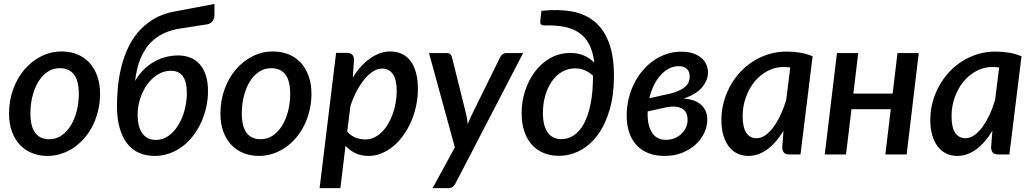

<svg xmlns="http://www.w3.org/2000/svg" viewBox="-20 -777 5196 966"><path d="M228.5 -76.5Q262 -76.5 289.5 -95.2Q317 -114 336.2 -145.5Q355.5 -177 366 -218.2Q376.5 -259.5 376.5 -304.5Q376.5 -370.5 352.2 -402.2Q328 -434 280.5 -434Q246.5 -434 219.2 -415.5Q192 -397 173 -366Q154 -335 143.5 -293.5Q133 -252 133 -206.5Q133 -76.5 228.5 -76.5ZM219 7.5Q177 7.5 141.5 -6.8Q106 -21 80.2 -48.2Q54.5 -75.5 40 -115.2Q25.5 -155 25.5 -205.5Q25.5 -271 46.2 -328Q67 -385 103 -427.2Q139 -469.5 187.2 -493.8Q235.5 -518 290.5 -518Q332.5 -518 368 -503.8Q403.5 -489.5 429 -462.2Q454.5 -435 469 -395.2Q483.5 -355.5 483.5 -305Q483.5 -262 474 -222Q464.5 -182 447.5 -147.2Q430.5 -112.5 406.2 -84Q382 -55.5 352.8 -35.2Q323.5 -15 289.5 -3.8Q255.5 7.5 219 7.5Z M884 -633Q842.5 -626.5 810.8 -612.2Q779 -598 755.2 -578.5Q731.5 -559 715 -534.5Q698.5 -510 687.2 -483Q676 -456 669.5 -427Q663 -398 659.5 -369.5Q676 -398 698.5 -421.8Q721 -445.5 748.8 -462.5Q776.5 -479.5 809 -488.8Q841.5 -498 877 -498Q909.5 -498 937 -487.2Q964.5 -476.5 984.2 -454.5Q1004 -432.5 1015.2 -398.8Q1026.5 -365 1026.5 -319Q1026.5 -278.5 1017.8 -238.5Q1009 -198.5 992.5 -162.2Q976 -126 952.5 -95Q929 -64 899 -41.2Q869 -18.5 833.5 -5.5Q798 7.5 758 7.5Q718 7.5 683.2 -6.5Q648.5 -20.5 623 -51Q597.5 -81.5 583 -129.5Q568.5 -177.5 568.5 -245Q568.5 -284.5 572.5 -331.8Q576.5 -379 587.5 -428Q598.5 -477 618.8 -524.2Q639 -571.5 671.2 -611Q703.5 -650.5 749.8 -679.2Q796 -708 859.5 -719.5L1059 -757V-702Q1059 -684.5 1050.2 -671.8Q1041.5 -659 1024.5 -655ZM672.5 -200.5Q672.5 -137.5 696.8 -105.2Q721 -73 764 -73Q799 -73 827.8 -93.5Q856.5 -114 877 -147.5Q897.5 -181 908.8 -223.5Q920 -266 920 -310.5Q920 -421 840 -421Q803.5 -421 772.8 -401.5Q742 -382 719.8 -350.8Q697.5 -319.5 685 -280Q672.5 -240.5 672.5 -200.5Z M1292 -76.5Q1325.5 -76.5 1353 -95.2Q1380.5 -114 1399.8 -145.5Q1419 -177 1429.5 -218.2Q1440 -259.5 1440 -304.5Q1440 -370.5 1415.8 -402.2Q1391.5 -434 1344 -434Q1310 -434 1282.8 -415.5Q1255.5 -397 1236.5 -366Q1217.5 -335 1207 -293.5Q1196.5 -252 1196.5 -206.5Q1196.5 -76.5 1292 -76.5ZM1282.5 7.5Q1240.5 7.5 1205 -6.8Q1169.5 -21 1143.8 -48.2Q1118 -75.5 1103.5 -115.2Q1089 -155 1089 -205.5Q1089 -271 1109.8 -328Q1130.5 -385 1166.5 -427.2Q1202.5 -469.5 1250.8 -493.8Q1299 -518 1354 -518Q1396 -518 1431.5 -503.8Q1467 -489.5 1492.5 -462.2Q1518 -435 1532.5 -395.2Q1547 -355.5 1547 -305Q1547 -262 1537.5 -222Q1528 -182 1511 -147.2Q1494 -112.5 1469.8 -84Q1445.5 -55.5 1416.2 -35.2Q1387 -15 1353 -3.8Q1319 7.5 1282.5 7.5Z M1588 169.5 1671 -511H1725Q1742.5 -511 1751.8 -502.2Q1761 -493.5 1761 -475L1755 -387Q1773.5 -417 1795.2 -441Q1817 -465 1841 -482.2Q1865 -499.5 1890.8 -508.8Q1916.5 -518 1943.5 -518Q1975.5 -518 2001.2 -506.2Q2027 -494.5 2045 -470.8Q2063 -447 2072.8 -411.8Q2082.5 -376.5 2082.5 -329.5Q2082.5 -287 2073.8 -245.5Q2065 -204 2049 -166.8Q2033 -129.5 2010.2 -97.5Q1987.5 -65.5 1960 -42.2Q1932.5 -19 1900.5 -5.8Q1868.5 7.5 1834 7.5Q1798 7.5 1768.8 -6Q1739.5 -19.5 1718.5 -43.5L1692.5 169.5ZM1902 -432Q1880 -432 1857.2 -417.8Q1834.5 -403.5 1813.5 -378Q1792.5 -352.5 1774.2 -318Q1756 -283.5 1743 -243L1727 -116Q1745 -93.5 1769.2 -84.5Q1793.5 -75.5 1818 -75.5Q1842 -75.5 1863 -85.5Q1884 -95.5 1901.5 -113Q1919 -130.5 1933 -154.2Q1947 -178 1956.5 -205Q1966 -232 1971 -261.2Q1976 -290.5 1976 -319Q1976 -375.5 1956.8 -403.8Q1937.5 -432 1902 -432Z M2271.5 146Q2259.5 169.5 2236 169.5H2156.5L2268.5 -35.5L2138.5 -510H2227.5Q2240 -510 2246 -503.8Q2252 -497.5 2254 -489L2326 -199.5Q2328.5 -188 2330.2 -176.2Q2332 -164.5 2333 -152.5Q2338 -164.5 2343.2 -176.2Q2348.5 -188 2354 -200L2496.5 -489.5Q2501 -498.5 2509.2 -504.2Q2517.5 -510 2526.5 -510H2612Z M2704 -722.5Q2787.5 -731.5 2855 -719.8Q2922.5 -708 2970 -669.5Q3017.5 -631 3043.2 -563.5Q3069 -496 3069 -394Q3069 -298.5 3047 -224Q3025 -149.5 2987.2 -98.2Q2949.5 -47 2899 -20Q2848.5 7 2791.5 7Q2751 7 2716.5 -6.8Q2682 -20.5 2657 -47.8Q2632 -75 2618.2 -115.2Q2604.5 -155.5 2604.5 -209Q2604.5 -266.5 2622.2 -320.8Q2640 -375 2672 -417.2Q2704 -459.5 2749.2 -485Q2794.5 -510.5 2850 -510.5Q2888 -510.5 2917 -498Q2946 -485.5 2970 -461.5Q2963.5 -516.5 2944.8 -553Q2926 -589.5 2895 -611.2Q2864 -633 2820.2 -641.8Q2776.5 -650.5 2720 -649Q2706 -649 2701.5 -655Q2697 -661 2698.5 -673.5ZM2804.5 -77Q2837 -77 2866 -95.5Q2895 -114 2916.8 -153Q2938.5 -192 2951 -252.2Q2963.5 -312.5 2963.5 -396Q2947.5 -412 2924.5 -422.5Q2901.5 -433 2873.5 -433Q2836.5 -433 2806.5 -415Q2776.5 -397 2755.5 -366.2Q2734.5 -335.5 2723 -294.8Q2711.5 -254 2711.5 -208.5Q2711.5 -174 2718.2 -149.2Q2725 -124.5 2737.2 -108.2Q2749.5 -92 2766.5 -84.5Q2783.5 -77 2804.5 -77Z M3542 -412.5Q3542 -373 3512.5 -337.8Q3483 -302.5 3419.5 -281Q3445.5 -279.5 3467.5 -272.2Q3489.5 -265 3505.2 -251.8Q3521 -238.5 3529.8 -219.5Q3538.5 -200.5 3538.5 -175.5Q3538.5 -141 3523.2 -108.2Q3508 -75.5 3479.8 -49.8Q3451.5 -24 3411.8 -8.2Q3372 7.5 3322.5 7.5Q3276 7.5 3240.8 -7Q3205.5 -21.5 3181.5 -48Q3157.5 -74.5 3145.2 -111.8Q3133 -149 3133 -194.5Q3133 -237 3142.2 -277.2Q3151.5 -317.5 3168.8 -353.2Q3186 -389 3210.8 -419Q3235.5 -449 3266 -470.8Q3296.5 -492.5 3332.2 -504.8Q3368 -517 3408 -517Q3442 -517 3467 -508.5Q3492 -500 3508.8 -485.5Q3525.5 -471 3533.8 -452.2Q3542 -433.5 3542 -412.5ZM3238.5 -216.5V-209.5Q3237.5 -178 3243.2 -152.5Q3249 -127 3260.8 -109Q3272.5 -91 3290.8 -81.8Q3309 -72.5 3334 -73.5Q3356.5 -74 3375.8 -82.2Q3395 -90.5 3409.2 -104.5Q3423.5 -118.5 3431.5 -136.5Q3439.5 -154.5 3439.5 -174.5Q3439.5 -191 3434 -205Q3428.5 -219 3415.8 -228Q3403 -237 3382.5 -239.8Q3362 -242.5 3332.5 -237ZM3394.5 -444Q3369 -444 3345.8 -432Q3322.5 -420 3303.2 -398.5Q3284 -377 3269.5 -347.2Q3255 -317.5 3247 -282.5L3328.5 -301Q3367.5 -308.5 3391.2 -319Q3415 -329.5 3428.2 -341.5Q3441.5 -353.5 3445.8 -366.5Q3450 -379.5 3450 -392.5Q3450 -402.5 3447.2 -411.8Q3444.5 -421 3438 -428.2Q3431.5 -435.5 3420.8 -439.8Q3410 -444 3394.5 -444Z M4007.5 0H3951Q3930.5 0 3923 -10.5Q3915.5 -21 3915.5 -36.5L3922 -119Q3904.5 -90 3884.5 -66.8Q3864.5 -43.5 3842.5 -27Q3820.5 -10.5 3796 -1.5Q3771.5 7.5 3745.5 7.5Q3716 7.5 3691 -4Q3666 -15.5 3648 -38.5Q3630 -61.5 3619.8 -95.2Q3609.5 -129 3609.5 -173.5Q3609.5 -219 3621 -262.2Q3632.5 -305.5 3653.5 -343.8Q3674.5 -382 3704 -414Q3733.5 -446 3770 -469Q3806.5 -492 3848.8 -504.8Q3891 -517.5 3937.5 -517.5Q3971 -517.5 4004 -512.2Q4037 -507 4068.5 -494ZM3786.5 -81.5Q3809 -81.5 3830.2 -96.2Q3851.5 -111 3870.8 -136.8Q3890 -162.5 3906.5 -197.5Q3923 -232.5 3935.5 -273.5L3956 -437.5Q3947.5 -438.5 3939.2 -439.2Q3931 -440 3922.5 -440Q3879.5 -440 3841.8 -420Q3804 -400 3776.2 -366Q3748.5 -332 3732.5 -287.2Q3716.5 -242.5 3716.5 -193Q3716.5 -136 3734.8 -108.8Q3753 -81.5 3786.5 -81.5Z M4602.5 -510 4541.5 0H4434.5L4461.5 -227.5H4264L4236.5 0H4129.5L4191 -510H4298L4273.5 -306H4471L4495.5 -510Z M5058.5 0H5002Q4981.5 0 4974 -10.5Q4966.5 -21 4966.5 -36.5L4973 -119Q4955.5 -90 4935.5 -66.8Q4915.5 -43.5 4893.5 -27Q4871.5 -10.5 4847 -1.5Q4822.5 7.5 4796.5 7.5Q4767 7.5 4742 -4Q4717 -15.5 4699 -38.5Q4681 -61.5 4670.8 -95.2Q4660.5 -129 4660.5 -173.5Q4660.5 -219 4672 -262.2Q4683.5 -305.5 4704.5 -343.8Q4725.5 -382 4755 -414Q4784.5 -446 4821 -469Q4857.5 -492 4899.8 -504.8Q4942 -517.5 4988.5 -517.5Q5022 -517.5 5055 -512.2Q5088 -507 5119.5 -494ZM4837.5 -81.5Q4860 -81.5 4881.2 -96.2Q4902.5 -111 4921.8 -136.8Q4941 -162.5 4957.5 -197.5Q4974 -232.5 4986.5 -273.5L5007 -437.5Q4998.5 -438.5 4990.2 -439.2Q4982 -440 4973.5 -440Q4930.5 -440 4892.8 -420Q4855 -400 4827.2 -366Q4799.5 -332 4783.5 -287.2Q4767.5 -242.5 4767.5 -193Q4767.5 -136 4785.8 -108.8Q4804 -81.5 4837.5 -81.5Z"/></svg>

Font: Lato Semibold
Style: Italic
Weight: 600
Italic angle: -7°
Designer: Lukasz Dziedzic
Foundry: tyPoland Lukasz Dziedzic
Version: Version 2.006; 2014-01-15